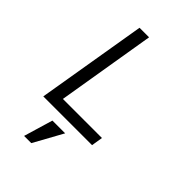

<svg xmlns="http://www.w3.org/2000/svg" viewBox="-275 -800 1150 1150"><g transform="rotate(45 300.0 -224.5)"><path d="M491.1 0 502.8 -72.1H171.9L275.9 -698.2H195L78.1 0ZM164.1 248.9H225.1L327.1 63.9H219.1Z"/></g></svg>

Font: Margiela Mono Italic Italic
Style: Regular
Weight: 400
Designer: Mike Abbink, Paul van der Laan, Pieter van Rosmalen
Foundry: Bold Monday
Version: Version 2.003 2021